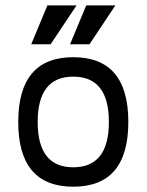

<svg xmlns="http://www.w3.org/2000/svg" viewBox="-20 -704 553 724"><path d="M48.8 -244.1Q48.8 -488.3 256.3 -488.3Q463.9 -488.3 463.9 -244.1Q463.9 0 256.3 0Q48.8 0 48.8 -244.1ZM390.6 -244.1Q390.6 -415 256.3 -415Q122.1 -415 122.1 -244.1Q122.1 -73.2 256.3 -73.2Q390.6 -73.2 390.6 -244.1ZM97.7 -537.1 158.7 -683.6H268.6L170.9 -537.1ZM244.1 -537.1 305.2 -683.6H415L317.4 -537.1Z"/></svg>

Font: Sanitrixie
Style: Regular
Weight: 400
Designer: Jayvee D. Enaguas (Grand Chaos)
Version: Version 1.1 - 6/9/2013